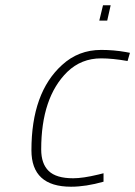

<svg xmlns="http://www.w3.org/2000/svg" viewBox="-20 -698 512 727"><path d="M363 -509Q411 -509 456 -501L472 -498L463 -467Q406 -477 363 -477Q288 -477 235 -426Q136 -329 136 -132Q136 -78 164.5 -50.5Q193 -23 257 -23Q294 -23 352 -37L372 -42V-10Q305 9 249 9Q99 9 99 -129Q99 -347 215 -452Q277 -509 363 -509ZM356 -620 370 -678H399L386 -620Z"/></svg>

Font: Titillium Web ExtraLight
Style: Italic
Weight: 275
Italic angle: -13°
Version: Version 1.002;PS 57.000;hotconv 1.0.70;makeotf.lib2.5.55311